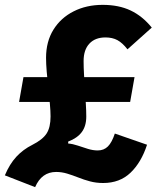

<svg xmlns="http://www.w3.org/2000/svg" viewBox="-38 -753 658 790"><path d="M106.5 17 -18 -31.5Q1.5 -78 29.2 -108Q57 -138 95 -157Q137.5 -178.5 153.8 -203.8Q170 -229 170 -274Q170 -295.5 167.2 -326.2Q164.5 -357 160.8 -391.2Q157 -425.5 154.2 -458Q151.5 -490.5 151.5 -515Q151.5 -582 181.8 -630.8Q212 -679.5 264.8 -706.2Q317.5 -733 384.5 -733Q450.5 -733 499.2 -710Q548 -687 586.5 -639.5L486.5 -550Q466 -576.5 445.2 -587.8Q424.5 -599 396 -599Q353.5 -599 329.8 -573.5Q306 -548 306 -502Q306 -475 307.8 -444.8Q309.5 -414.5 311.5 -384.2Q313.5 -354 315.2 -325.5Q317 -297 317 -273.5Q317 -234 298.2 -209.2Q279.5 -184.5 242.5 -170.5V-162.5Q261.5 -161 282 -154Q302.5 -147 323.5 -140.5Q344.5 -134 364 -134Q389.5 -134 406 -150.5Q422.5 -167 434.5 -203.5L567 -157.5Q543.5 -85 499.2 -42.5Q455 0 386.5 0Q357.5 0 332.2 -6.8Q307 -13.5 283.8 -22.8Q260.5 -32 238 -38.8Q215.5 -45.5 193 -45.5Q133.5 -45.5 106.5 17ZM40.5 -333.5 58.5 -435.5H515.5L497.5 -333.5Z"/></svg>

Font: Google Sans Code
Style: Italic
Weight: 400
Italic angle: -10°
Monospace: yes
Designer: Google Sans Code Authors
Foundry: Google LLC
Version: Version 6.000